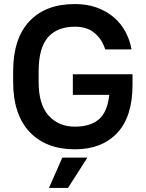

<svg xmlns="http://www.w3.org/2000/svg" viewBox="-20 -729 720 949"><path d="M340 -362H635V-310Q635 -152 559 -71.5Q483 9 350 9Q279 9 223 -12.5Q167 -34 127 -76Q87 -118 66 -180Q45 -242 45 -323V-377Q45 -538 125 -623.5Q205 -709 350 -709Q410 -709 458.5 -691.5Q507 -674 542.5 -643.5Q578 -613 600 -572Q622 -531 630 -485H500Q485 -533 448.5 -565Q412 -597 350 -597Q263 -597 217 -544.5Q171 -492 171 -377V-323Q171 -212 220.5 -157.5Q270 -103 350 -103Q426 -103 468.5 -139Q511 -175 520 -260H340ZM288 50H412L316 200H222Z"/></svg>

Font: PT Root UI Web Bold
Style: Regular
Weight: 700
Designer: Vitaly Kuzmin
Foundry: ParaType Ltd.
Version: Version 1.000W